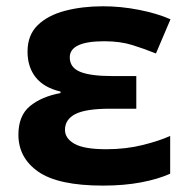

<svg xmlns="http://www.w3.org/2000/svg" viewBox="-20 -576 595 606"><path d="M410.2 -335.9V-232.9H328.1Q251 -232.9 218 -216.1Q185.1 -199.2 185.1 -166Q185.1 -139.2 215.1 -122.1Q245.1 -105 315.9 -105Q377 -105 429.9 -118.2Q482.9 -131.3 517.1 -147V-27.8Q479.5 -10.7 425.8 -0.5Q372.1 9.8 305.2 9.8Q164.1 9.8 101.1 -33.9Q38.1 -77.6 38.1 -150.9Q38.1 -210.9 74.5 -241Q110.8 -271 170.9 -282.2V-287.1Q118.7 -299.3 92.8 -331.8Q66.9 -364.3 66.9 -413.1Q66.9 -465.3 99.1 -496.6Q131.3 -527.8 185.5 -542Q239.7 -556.2 305.2 -556.2Q361.8 -556.2 418.9 -544.9Q476.1 -533.7 518.1 -515.1L472.2 -407.2Q436 -421.9 397.7 -433.8Q359.4 -445.8 309.1 -445.8Q200.2 -445.8 200.2 -395Q200.2 -362.8 232.9 -349.4Q265.6 -335.9 335 -335.9Z"/></svg>

Font: Open Sans
Style: Bold
Weight: 700
Designer: Monotype Design Team
Foundry: Monotype Imaging Inc.
Version: Version 3.000; ttfautohint (v1.8.4)